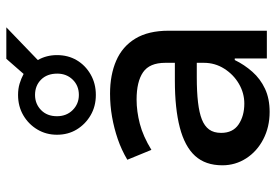

<svg xmlns="http://www.w3.org/2000/svg" viewBox="-156 -728 893 622"><g transform="rotate(-90 291.0 -417.5)"><path d="M239 9Q190 9 150.5 -11.5Q111 -32 88.5 -67Q66 -102 66 -144Q66 -199 96.5 -232.5Q127 -266 188.5 -282Q250 -298 340 -298H413V-227H351Q304 -227 270 -223Q236 -219 214.5 -210.5Q193 -202 182 -187Q171 -172 171 -148Q171 -110 198.5 -91.5Q226 -73 266 -73Q300 -73 330 -90.5Q360 -108 379 -138Q398 -168 398 -204V-329Q398 -380 367.5 -401Q337 -422 279 -422Q241 -422 200.5 -411.5Q160 -401 116 -374L84 -452Q116 -471 151 -483Q186 -495 223 -501.5Q260 -508 298 -508Q359 -508 405 -488Q451 -468 476.5 -426Q502 -384 502 -318V0H412V-104H407Q392 -73 369 -47Q346 -21 314 -6Q282 9 239 9ZM294 -554Q257 -554 228 -571Q199 -588 182 -616Q165 -644 165 -680Q165 -715 182 -743.5Q199 -772 228 -789Q257 -806 294 -806Q314 -806 330.5 -801Q347 -796 362 -788L411 -844H513L407 -742Q415 -728 419 -712.5Q423 -697 423 -680Q423 -644 406.5 -616Q390 -588 360.5 -571Q331 -554 294 -554ZM294 -609Q324 -609 343.5 -629Q363 -649 363 -679Q363 -712 343.5 -731.5Q324 -751 294 -751Q265 -751 245 -731.5Q225 -712 225 -680Q225 -649 245 -629Q265 -609 294 -609Z"/></g></svg>

Font: Nunito Sans 7pt SemiCondensed SemiBold
Style: Regular
Weight: 600
Width: 4
Designer: Vernon Adams
Foundry: Vernon Adams
Version: Version 3.101;gftools[0.9.27]